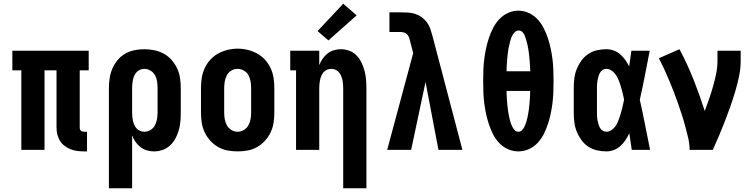

<svg xmlns="http://www.w3.org/2000/svg" viewBox="-20 -801 4040 1026"><path d="M428 8Q410 8 391.5 5.5Q373 3 356 -4Q339 -11 324.5 -22Q310 -33 300.5 -48.5Q291 -64 286.5 -82Q282 -100 282 -119V-425H218V0H94V-425H46V-530H454V-425H406V-119Q406 -114 407.5 -110Q409 -106 412 -103Q415 -100 419.5 -98.5Q424 -97 428 -97H445V8Z M562 205V-330Q562 -357 566 -383.5Q570 -410 580.5 -434.5Q591 -459 608 -479.5Q625 -500 648 -513.5Q671 -527 697.5 -532.5Q724 -538 751 -538Q778 -538 805 -532.5Q832 -527 855.5 -514Q879 -501 897 -480.5Q915 -460 926.5 -435.5Q938 -411 942 -384Q946 -357 946 -330V-200Q946 -176 944 -152.5Q942 -129 935.5 -106Q929 -83 918 -62Q907 -41 889.5 -24.5Q872 -8 849.5 0Q827 8 803 8Q784 8 765 2.5Q746 -3 730.5 -15Q715 -27 704 -43Q693 -59 686 -77V205ZM751 -97Q769 -97 784.5 -106.5Q800 -116 808 -131.5Q816 -147 819 -164.5Q822 -182 822 -200V-330Q822 -348 819.5 -365.5Q817 -383 808.5 -398.5Q800 -414 784.5 -423.5Q769 -433 751 -433Q740 -433 729 -428.5Q718 -424 710.5 -416Q703 -408 698 -397.5Q693 -387 690.5 -375.5Q688 -364 687 -352.5Q686 -341 686 -330V-200Q686 -189 687 -177.5Q688 -166 690.5 -155Q693 -144 698 -133Q703 -122 710.5 -114Q718 -106 729 -101.5Q740 -97 751 -97Z M1250 8Q1223 8 1196 3Q1169 -2 1145.5 -15.5Q1122 -29 1103.5 -49.5Q1085 -70 1073.5 -94.5Q1062 -119 1058 -146Q1054 -173 1054 -200V-330Q1054 -357 1058 -384Q1062 -411 1073.5 -436Q1085 -461 1103.5 -481.5Q1122 -502 1146 -515Q1170 -528 1196.5 -534.5Q1223 -541 1250 -541Q1277 -541 1303.5 -534.5Q1330 -528 1354 -515Q1378 -502 1396.5 -481.5Q1415 -461 1426.5 -436Q1438 -411 1442 -384Q1446 -357 1446 -330V-200Q1446 -173 1442 -146Q1438 -119 1426.5 -94.5Q1415 -70 1396.5 -49.5Q1378 -29 1354.5 -15.5Q1331 -2 1304 3Q1277 8 1250 8ZM1250 -97Q1268 -97 1283.5 -106.5Q1299 -116 1307.5 -131.5Q1316 -147 1319 -164.5Q1322 -182 1322 -200V-330Q1322 -348 1319 -366Q1316 -384 1307.5 -399.5Q1299 -415 1283 -424Q1267 -433 1249 -433Q1231 -433 1215.5 -423.5Q1200 -414 1192 -398.5Q1184 -383 1181 -365.5Q1178 -348 1178 -330V-200Q1178 -182 1181 -164.5Q1184 -147 1192.5 -131.5Q1201 -116 1216.5 -106.5Q1232 -97 1250 -97Z M1814 205V-330Q1814 -341 1813 -352.5Q1812 -364 1809.5 -375Q1807 -386 1802.5 -396.5Q1798 -407 1790.5 -415.5Q1783 -424 1772 -428.5Q1761 -433 1750 -433Q1739 -433 1728 -428.5Q1717 -424 1709.5 -415.5Q1702 -407 1697.5 -396.5Q1693 -386 1690.5 -375Q1688 -364 1687 -352.5Q1686 -341 1686 -330V0H1562V-425H1531V-530H1686V-453Q1693 -471 1704 -487Q1715 -503 1730 -515Q1745 -527 1764 -532.5Q1783 -538 1802 -538Q1825 -538 1847.5 -529.5Q1870 -521 1886 -504Q1902 -487 1912 -466Q1922 -445 1928 -422.5Q1934 -400 1936 -376.5Q1938 -353 1938 -330V205ZM1735 -585 1677 -635 1814 -781 1886 -719Z M2049 0 2188 -517 2171 -583Q2169 -592 2165.5 -601.5Q2162 -611 2155 -618Q2148 -625 2138.5 -627.5Q2129 -630 2119 -630H2061V-735H2119Q2139 -735 2159 -734Q2179 -733 2198 -727Q2217 -721 2233 -709.5Q2249 -698 2261 -682Q2273 -666 2279.5 -647Q2286 -628 2291 -609L2451 0H2323L2254 -363L2177 0Z M2750 8Q2721 8 2694 -4Q2667 -16 2647 -37.5Q2627 -59 2614 -85Q2601 -111 2592 -138.5Q2583 -166 2577 -194.5Q2571 -223 2567.5 -251.5Q2564 -280 2563 -309Q2562 -338 2562 -368Q2562 -397 2563 -426Q2564 -455 2567.5 -483.5Q2571 -512 2577 -540.5Q2583 -569 2592 -596.5Q2601 -624 2614.5 -650.5Q2628 -677 2647.5 -698Q2667 -719 2694 -731.5Q2721 -744 2750 -744Q2779 -744 2806 -731.5Q2833 -719 2852.5 -698Q2872 -677 2885.5 -650.5Q2899 -624 2908 -596.5Q2917 -569 2923 -540.5Q2929 -512 2932.5 -483.5Q2936 -455 2937 -426Q2938 -397 2938 -367Q2938 -338 2937 -309Q2936 -280 2932.5 -251.5Q2929 -223 2923 -194.5Q2917 -166 2908 -138.5Q2899 -111 2886 -85Q2873 -59 2853 -37.5Q2833 -16 2806 -4Q2779 8 2750 8ZM2814 -420Q2813 -432 2812.5 -444Q2812 -456 2811 -468Q2810 -480 2809 -491.5Q2808 -503 2806.5 -515Q2805 -527 2803 -539Q2801 -551 2798.5 -562.5Q2796 -574 2792.5 -585.5Q2789 -597 2785 -608.5Q2781 -620 2772.5 -629Q2764 -638 2752 -638Q2740 -638 2731 -629Q2722 -620 2716.5 -609Q2711 -598 2708 -586.5Q2705 -575 2702 -563.5Q2699 -552 2697 -540Q2695 -528 2693.5 -516Q2692 -504 2691 -492Q2690 -480 2689 -468Q2688 -456 2687.5 -444Q2687 -432 2687 -420ZM2750 -97Q2762 -97 2770.5 -106.5Q2779 -116 2784 -127Q2789 -138 2792.5 -149.5Q2796 -161 2798.5 -172.5Q2801 -184 2803 -196Q2805 -208 2806.5 -219.5Q2808 -231 2809 -243Q2810 -255 2811 -267Q2812 -279 2812.5 -291Q2813 -303 2813 -315H2687Q2687 -303 2687.5 -291Q2688 -279 2689 -267Q2690 -255 2691 -243Q2692 -231 2693.5 -219.5Q2695 -208 2697 -196Q2699 -184 2701.5 -172.5Q2704 -161 2707.5 -149.5Q2711 -138 2716 -127Q2721 -116 2729.5 -106.5Q2738 -97 2750 -97Z M3220 8Q3194 8 3168.5 2Q3143 -4 3122 -18.5Q3101 -33 3086 -54Q3071 -75 3061.5 -99Q3052 -123 3049 -148.5Q3046 -174 3046 -200V-330Q3046 -356 3049 -381.5Q3052 -407 3061.5 -431Q3071 -455 3086 -476Q3101 -497 3122 -511.5Q3143 -526 3168.5 -532Q3194 -538 3220 -538Q3240 -538 3259.5 -531Q3279 -524 3294.5 -510.5Q3310 -497 3321.5 -480.5Q3333 -464 3342 -446Q3345 -467 3348 -488Q3351 -509 3354 -530H3452Q3439 -465 3426.5 -399.5Q3414 -334 3399 -268Q3414 -202 3427 -134.5Q3440 -67 3454 0H3356Q3353 -22 3349.5 -44.5Q3346 -67 3343 -89Q3334 -70 3322.5 -52.5Q3311 -35 3295.5 -21Q3280 -7 3260.5 0.5Q3241 8 3220 8ZM3220 -97Q3233 -97 3244.5 -104Q3256 -111 3264.5 -121Q3273 -131 3278.5 -143Q3284 -155 3288.5 -167.5Q3293 -180 3296.5 -192.5Q3300 -205 3303.5 -217.5Q3307 -230 3309.5 -243Q3312 -256 3315 -269Q3312 -281 3309.5 -293.5Q3307 -306 3303.5 -318Q3300 -330 3296.5 -342.5Q3293 -355 3288.5 -366.5Q3284 -378 3278 -389.5Q3272 -401 3263.5 -410.5Q3255 -420 3244 -426.5Q3233 -433 3220 -433Q3209 -433 3200 -427Q3191 -421 3186 -412Q3181 -403 3178 -392.5Q3175 -382 3173 -372Q3171 -362 3170.5 -351.5Q3170 -341 3170 -330V-200Q3170 -189 3170.5 -178.5Q3171 -168 3173 -158Q3175 -148 3178 -137.5Q3181 -127 3186 -118Q3191 -109 3200 -103Q3209 -97 3220 -97Z M3665 0Q3665 -32 3657.5 -64Q3650 -96 3641.5 -127.5Q3633 -159 3623 -189.5Q3613 -220 3602.5 -250.5Q3592 -281 3580 -311.5Q3568 -342 3555.5 -372Q3543 -402 3529.5 -431.5Q3516 -461 3501 -490L3611 -538Q3653 -459 3686 -376Q3719 -293 3746 -208Q3758 -240 3769.5 -273Q3781 -306 3790.5 -339.5Q3800 -373 3807 -407.5Q3814 -442 3814 -477V-530H3938V-477Q3938 -435 3929.5 -394Q3921 -353 3909 -312.5Q3897 -272 3883 -232.5Q3869 -193 3854 -154Q3839 -115 3822.5 -76.5Q3806 -38 3789 0Z"/></svg>

Font: Iosevka Slab Extrabold
Style: Regular
Weight: 800
Monospace: yes
Designer: Belleve Invis
Foundry: Belleve Invis
Version: Version 11.1.1; ttfautohint (v1.8.3)